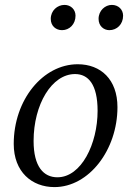

<svg xmlns="http://www.w3.org/2000/svg" viewBox="-20 -750 528 783"><path d="M202 13C343 13 459 -139 459 -313C459 -426 391 -488 297 -488C155 -488 36 -343 36 -163C36 -49 110 13 202 13ZM214 -27C158 -27 117 -70 117 -175C117 -324 191 -448 286 -448C340 -448 378 -406 378 -298C378 -164 312 -27 214 -27ZM233 -627C263 -627 288 -651 288 -686C288 -711 269 -730 243 -730C214 -730 187 -707 187 -673C187 -644 208 -627 233 -627ZM426 -627C457 -627 482 -651 482 -686C482 -711 463 -730 436 -730C409 -730 382 -707 382 -673C382 -644 403 -627 426 -627Z"/></svg>

Font: Source Serif 4 Variable
Style: Italic
Weight: 400
Italic angle: -12°
Designer: Frank Grießhammer
Foundry: Adobe Systems Incorporated
Version: Version 4.004;hotconv 1.0.116;makeotfexe 2.5.65601